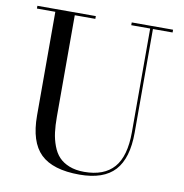

<svg xmlns="http://www.w3.org/2000/svg" viewBox="-84 -830 884 924"><g transform="rotate(10 358.0 -367.5)"><path d="M24.5 -750H310V-736.5H209.5V-240Q209.5 -197.5 213.8 -164.2Q218 -131 229.8 -99.5Q241.5 -68 260.8 -47.5Q280 -27 311.2 -14.5Q342.5 -2 384.5 -2Q481.5 -2 529.8 -57.2Q578 -112.5 578 -230V-736.5H485.5V-750H687.5V-736.5H591.5V-230Q591.5 -105 536.8 -45Q482 15 364.5 15Q234 15 174.2 -43Q114.5 -101 114.5 -230V-736.5H24.5Z"/></g></svg>

Font: Bodoni* 16pt
Style: Regular
Weight: 400
Version: Version 2.3